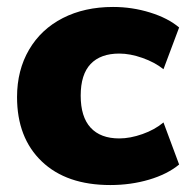

<svg xmlns="http://www.w3.org/2000/svg" viewBox="-20 -524 540 552"><path d="M29 -245Q29 -322 63.5 -381Q98 -440 160.5 -472Q223 -504 305 -504Q360 -504 411.5 -488Q463 -472 495 -445L450 -325Q425 -345 389.5 -357.5Q354 -370 323 -370Q269 -370 240.5 -340Q212 -310 212 -249Q212 -188 240.5 -157Q269 -126 323 -126Q354 -126 389.5 -138.5Q425 -151 450 -172L495 -51Q461 -23 408.5 -7.5Q356 8 297 8Q171 8 100 -60Q29 -128 29 -245Z"/></svg>

Font: wassup Sans
Style: Black
Weight: 900
Version: Version 2.001